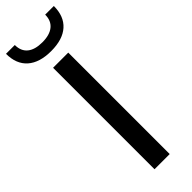

<svg xmlns="http://www.w3.org/2000/svg" viewBox="-303 -881 894 894"><g transform="rotate(-45 143.5 -434.5)"><path d="M195 -668V0H95V-668ZM144 -729Q68 -729 27 -765Q-14 -801 -14 -869H44Q44 -829 69.5 -808Q95 -787 144 -787Q192 -787 218 -808Q244 -829 244 -869H301Q301 -801 260.5 -765Q220 -729 144 -729Z"/></g></svg>

Font: Madhuban
Style: Regular
Weight: 400
Designer: jaikishan Patel
Foundry: MagicType
Version: Version 1.000